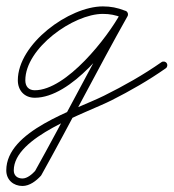

<svg xmlns="http://www.w3.org/2000/svg" viewBox="-56 -286 556 615"><path d="M350.2 -236.7C352.6 -242.9 349.5 -249.8 343.3 -252.2C319.7 -261.3 299.1 -265.5 273.3 -265.5C165.7 -265.5 1.1 -145.6 1.1 -28.8C1.1 3.6 22.1 27.1 55.4 27.1C171.5 27.1 304.2 -143.9 352.6 -234.3C355.7 -240.2 353.5 -247.5 347.7 -250.6C341.8 -253.7 334.5 -251.5 331.4 -245.7C331.4 -245.7 331.4 -245.7 331.4 -245.7C289.2 -166.7 156.6 3.1 55.4 3.1C35.4 3.1 25.1 -9.5 25.1 -28.8C25.1 -131.9 179 -241.5 273.3 -241.5C296.2 -241.5 313.9 -237.8 334.7 -229.8C340.9 -227.4 347.8 -230.5 350.2 -236.7ZM331.5 -245.9C331.5 -245.9 331.5 -245.9 331.5 -245.9C236.9 -77.7 149.6 94.6 55.5 263.2C55.5 263.2 55.9 262.6 56.3 262C56.8 261.5 57.2 260.9 57.1 260.9C47.4 271.6 31.5 285.7 16 285.7C-0.1 285.7 -11.9 276.7 -11.9 259.8C-11.9 151.7 218.7 77 301.7 35.1C361.6 4.8 419.9 -28.6 474.9 -67.2C480.3 -71 481.6 -78.5 477.8 -83.9C474 -89.3 466.5 -90.6 461.1 -86.8C402.9 -46 340.9 -11.1 277.3 20.5C183.2 67.2 -35.9 132.6 -35.9 259.8C-35.9 290 -13.2 309.7 16 309.7C38.9 309.7 60.1 293.3 74.9 277.1C74.9 277.1 75.3 276.5 75.7 276C76.1 275.4 76.5 274.9 76.5 274.8C170.5 106.3 257.9 -66 352.5 -234.1C355.7 -239.9 353.7 -247.2 347.9 -250.5C342.1 -253.7 334.8 -251.7 331.5 -245.9Z"/></svg>

Font: FRB American Cursive Guidelines Light
Style: Italic
Weight: 300
Italic angle: -25°
Version: Version 2.0;Modular Font Editor K font №1